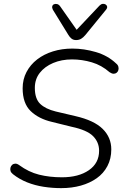

<svg xmlns="http://www.w3.org/2000/svg" viewBox="-20 -964 647 992"><path d="M296 8Q250 8 205 1Q160 -6 120 -22Q80 -38 47 -64Q37 -72 34.5 -80.5Q32 -89 34 -97.5Q36 -106 42.5 -112Q49 -118 58.5 -118.5Q68 -119 79 -111Q128 -75 182 -61.5Q236 -48 300 -48Q386 -48 439 -84.5Q492 -121 492 -185Q492 -229 461 -260.5Q430 -292 350 -309L249 -334Q180 -350 138.5 -390Q97 -430 97 -508Q97 -554 117 -592Q137 -630 172 -657Q207 -684 253.5 -698.5Q300 -713 354 -713Q414 -713 475.5 -695Q537 -677 580 -636Q589 -629 591.5 -619.5Q594 -610 591.5 -601.5Q589 -593 582.5 -588Q576 -583 567 -583Q558 -583 546 -591Q505 -627 454.5 -642Q404 -657 352 -657Q298 -657 254.5 -638.5Q211 -620 185.5 -587.5Q160 -555 160 -510Q160 -454 187.5 -427.5Q215 -401 268 -388L370 -364Q466 -342 510.5 -298Q555 -254 555 -192Q555 -144 535 -106Q515 -68 479.5 -43Q444 -18 397.5 -5Q351 8 296 8ZM373 -757Q359 -757 349.5 -764.5Q340 -772 333 -784L253 -914Q248 -924 250 -931.5Q252 -939 259 -942Q266 -945 275 -943Q284 -941 291 -931L376 -810L494 -935Q502 -943 510.5 -944Q519 -945 525.5 -941Q532 -937 533.5 -930Q535 -923 528 -914L421 -783Q410 -770 399 -763.5Q388 -757 373 -757Z"/></svg>

Font: Nunito ExtraLight Light
Style: Italic
Weight: 300
Italic angle: -9°
Version: Version 3.602